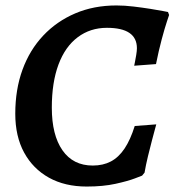

<svg xmlns="http://www.w3.org/2000/svg" viewBox="-20 -672 640 704"><path d="M298 12Q218 12 159.5 -20.5Q101 -53 68.5 -112.5Q36 -172 36 -255Q36 -344 62.5 -416.5Q89 -489 138.5 -541.5Q188 -594 256 -623Q324 -652 407 -652Q437 -652 470 -648Q503 -644 531.5 -639.5Q560 -635 578 -631.5Q596 -628 596 -628L600 -617Q600 -617 592 -593Q584 -569 573 -528Q562 -487 552 -437L472 -431Q472 -431 474.5 -443Q477 -455 479.5 -470.5Q482 -486 482 -495Q482 -570 372 -570Q311 -570 265 -535.5Q219 -501 194.5 -435.5Q170 -370 170 -277Q170 -177 209 -121Q248 -65 320 -65Q358 -65 386.5 -80Q415 -95 436.5 -127Q458 -159 474 -210L553 -216Q553 -216 548.5 -199.5Q544 -183 537 -156.5Q530 -130 522.5 -99Q515 -68 510 -39L501 -28Q501 -28 475 -18Q449 -8 403.5 2Q358 12 298 12Z"/></svg>

Font: Alegreya SemiBold
Style: Italic
Weight: 600
Italic angle: -7°
Designer: Juan Pablo del Peral
Foundry: Huerta Tipografica
Version: Version 2.009